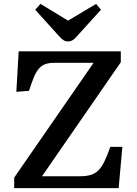

<svg xmlns="http://www.w3.org/2000/svg" viewBox="-20 -967 704 987"><path d="M53 0V-54L461 -644H259Q232 -644 213.5 -637.5Q195 -631 181 -615.5Q167 -600 155 -572Q143 -544 129 -500L64 -495L76 -703H601V-647L196 -61H392Q423 -61 445.5 -67.5Q468 -74 485 -90.5Q502 -107 516.5 -136.5Q531 -166 547 -212H609L590 0ZM329 -754Q317 -754 306.5 -760.5Q296 -767 281 -784L161 -917L188 -947L330 -861L474 -947L499 -917L375 -780Q364 -767 353.5 -760.5Q343 -754 329 -754Z"/></svg>

Font: Literata 18pt Medium
Style: Regular
Weight: 500
Designer: Latin by Veronika Burian and Jose Scaglione. Greek by Irene Vlachou. Cyrillic by Vera Evstafieva.
Foundry: TypeTogether
Version: Version 3.103;gftools[0.9.29]